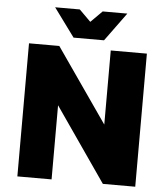

<svg xmlns="http://www.w3.org/2000/svg" viewBox="-59 -953 879 1006"><g transform="rotate(5 380.0 -450.0)"><path d="M70 0V-700H229.3L500 -310.2V-700H690V0H519.7L250 -389.8V0ZM300 -750 190 -900H319.7L380 -840L440 -900H569.7L460.2 -750Z"/></g></svg>

Font: Golos Text
Style: Regular
Weight: 400
Designer: A.Korolkova, Vitaly Kuzmin
Foundry: ParaType Ltd
Version: Version 2.004